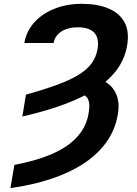

<svg xmlns="http://www.w3.org/2000/svg" viewBox="-20 -757 705 990"><path d="M95.2 -156.2 113.8 -269Q210 -295.9 277.3 -320.8Q344.7 -345.7 387.5 -372.6Q430.2 -399.4 452.9 -431.2Q475.6 -462.9 482.9 -503.4Q492.2 -560.5 466.1 -588.4Q439.9 -616.2 381.3 -616.2Q346.2 -616.2 319.6 -606.2Q293 -596.2 276.6 -577.9Q260.3 -559.6 256.3 -535.2H105.5Q115.7 -595.7 156.5 -641.1Q197.3 -686.5 260.7 -711.9Q324.2 -737.3 401.9 -737.3Q482.4 -737.3 539.3 -713.4Q596.2 -689.5 622.1 -641.8Q647.9 -594.2 635.3 -521.5Q624.5 -456.5 585.7 -401.9Q546.9 -347.2 480 -302.2Q413.1 -257.3 317.1 -221.2Q221.2 -185.1 95.2 -156.2ZM369.1 -277.3 416 -364.3Q477.5 -361.3 519.5 -337.4Q561.5 -313.5 579.8 -270.3Q598.1 -227.1 587.4 -166Q573.7 -85.9 527.6 -22.5Q481.4 41 408.4 88.1Q335.4 135.3 240.5 166.3Q145.5 197.3 33.7 212.9L54.2 93.3Q136.7 77.6 203.4 54.4Q270 31.2 319.1 -1.2Q368.2 -33.7 398.2 -76.4Q428.2 -119.1 437 -172.9Q446.3 -227.5 430.9 -251Q415.5 -274.4 369.1 -277.3Z"/></svg>

Font: Inter 16pt
Style: Bold Italic
Weight: 700
Italic angle: -9.3988°
Version: Version 4.001;git-66647c0bb